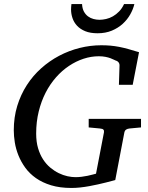

<svg xmlns="http://www.w3.org/2000/svg" viewBox="-20 -910 728 946"><path d="M618.2 -276.9Q608.4 -275.9 601.8 -271.7Q595.2 -267.6 592.8 -257.8L547.9 -22.9Q543 -21.5 530.8 -18.3Q518.6 -15.1 501.5 -10.7Q484.4 -6.3 463.6 -1.7Q442.9 2.9 420.4 7.1Q397.9 11.2 375.2 13.7Q352.5 16.1 332 16.1Q274.9 16.1 231.7 2.9Q188.5 -10.3 157 -32.5Q125.5 -54.7 104.5 -83.7Q83.5 -112.8 70.8 -144.5Q58.1 -176.3 53 -208Q47.9 -239.7 47.9 -268.1Q47.9 -332 64.9 -387.9Q82 -443.8 112.1 -490.5Q142.1 -537.1 182.9 -573.5Q223.6 -609.9 271.7 -635.3Q319.8 -660.6 372.6 -673.8Q425.3 -687 479 -687Q503.4 -687 524.7 -685.1Q545.9 -683.1 567.4 -679Q588.9 -674.8 612.5 -668.2Q636.2 -661.6 665 -652.8L633.8 -492.2H565.9L568.8 -584Q569.8 -595.2 564.5 -602.3Q559.1 -609.4 549.8 -611.8Q547.9 -612.3 541.5 -615.7Q535.2 -619.1 524.7 -623Q514.2 -627 499.5 -629.9Q484.9 -632.8 466.8 -632.8Q429.2 -632.8 391.8 -620.6Q354.5 -608.4 320.1 -585.4Q285.6 -562.5 256.1 -529.1Q226.6 -495.6 204.8 -453.4Q183.1 -411.1 170.7 -360.4Q158.2 -309.6 158.2 -252Q158.2 -211.4 167.5 -179.9Q176.8 -148.4 192.4 -124.5Q208 -100.6 228 -84Q248 -67.4 269.5 -56.9Q291 -46.4 312.5 -41.7Q334 -37.1 352.1 -37.1Q367.2 -37.1 382.6 -39.1Q397.9 -41 411.6 -43.9Q425.3 -46.9 436.3 -49.8Q447.3 -52.7 453.1 -54.2L492.2 -257.8Q493.7 -266.1 489.7 -271Q485.8 -275.9 472.2 -276.9L417 -282.2V-324.2H674.8V-282.2ZM642.1 -890.1Q636.2 -864.7 621.8 -839.1Q607.4 -813.5 584.7 -792.7Q562 -772 531 -759Q500 -746.1 460.4 -746.1Q424.8 -746.1 399.9 -756.3Q375 -766.6 359.6 -783.2Q344.2 -799.8 337.2 -820.8Q330.1 -841.8 330.1 -863.3Q330.1 -869.1 330.6 -876Q331.1 -882.8 332 -890.1H384.3Q385.3 -868.2 393.3 -853.3Q401.4 -838.4 413.6 -829.3Q425.8 -820.3 440.7 -816.4Q455.6 -812.5 470.2 -812.5Q485.4 -812.5 502.7 -816.4Q520 -820.3 536.4 -829.6Q552.7 -838.9 567.1 -853.8Q581.5 -868.7 591.3 -890.1Z"/></svg>

Font: Charis SIL APac
Style: Italic
Weight: 400
Italic angle: -11°
Foundry: SIL International
Version: Version 5.000